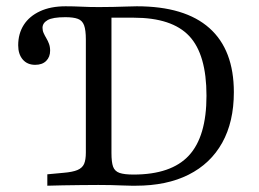

<svg xmlns="http://www.w3.org/2000/svg" viewBox="-20 -591 824 611"><path d="M398.4 0Q386.3 0 369.4 -0.8Q352.4 -1.6 333.1 -2Q313.7 -2.4 292.7 -2.4Q266.1 -2.4 236.3 -2Q206.5 -1.6 179 -1.2Q151.6 -0.8 130.6 0V-36.3L182.3 -41.1Q211.3 -43.5 226.6 -50Q241.9 -56.5 247.6 -69.4Q253.2 -82.3 253.2 -105.6V-465.3Q253.2 -495.2 247.6 -510.5Q241.9 -525.8 227.8 -531Q213.7 -536.3 187.9 -536.3Q147.6 -536.3 131.5 -527Q115.3 -517.7 115.3 -502.4Q115.3 -493.5 119 -485.5Q122.6 -477.4 127.4 -469.4Q132.3 -461.3 135.9 -451.6Q139.5 -441.9 139.5 -429.8Q139.5 -409.7 127 -397.2Q114.5 -384.7 91.9 -384.7Q66.9 -384.7 52.4 -401.6Q37.9 -418.5 37.9 -446.8Q37.9 -483.9 55.6 -511.7Q73.4 -539.5 107.3 -555.2Q141.1 -571 188.7 -571Q213.7 -571 238.3 -569.8Q262.9 -568.5 294.4 -568.5H295.2Q317.7 -568.5 340.3 -569Q362.9 -569.4 382.7 -570.2Q402.4 -571 415.3 -571Q568.5 -571 646.4 -501.6Q724.2 -432.3 724.2 -297.6Q724.2 -203.2 687.1 -136.7Q650 -70.2 580.2 -35.1Q510.5 0 412.1 0ZM404.8 -35.5Q525 -35.5 581 -96Q637.1 -156.5 637.1 -286.3Q637.1 -417.7 582.3 -476.2Q527.4 -534.7 405.6 -534.7H334.7V-104Q334.7 -75 339.9 -60.5Q345.2 -46 360.5 -40.7Q375.8 -35.5 404.8 -35.5Z"/></svg>

Font: Playfair 9pt
Style: Regular
Weight: 400
Designer: Claus Eggers Sørensen
Foundry: Claus Eggers Sørensen
Version: Version 2.203